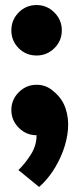

<svg xmlns="http://www.w3.org/2000/svg" viewBox="-20 -528 290 761"><path d="M125 -308Q83 -308 54 -337Q25 -366 25 -408Q25 -449 54 -478.5Q83 -508 125 -508Q166 -508 195.5 -478.5Q225 -449 225 -408Q225 -366 195.5 -337Q166 -308 125 -308ZM125 8Q84 8 54.5 -21.5Q25 -51 25 -92Q25 -133 54.5 -162.5Q84 -192 125 -192Q163 -192 191 -167Q226 -139 239.5 -99.5Q253 -60 249.5 -16Q246 28 229.5 71.5Q213 115 188.5 151.5Q164 188 135 213L53 146Q79 121 102 85Q125 49 125 8Z"/></svg>

Font: Epunda Sans Black
Style: Regular
Weight: 900
Designer: Simon Atzbach
Foundry: typofactur
Version: Version 2.204; ttfautohint (v1.8.4.7-5d5b)